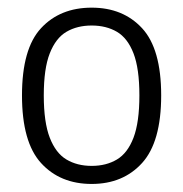

<svg xmlns="http://www.w3.org/2000/svg" viewBox="-20 -766 466 489"><path d="M213.5 -297.5Q133 -297.5 84.5 -350.8Q36 -404 36 -523Q36 -642 84.5 -694.2Q133 -746.5 213.5 -746.5Q293.5 -746.5 342 -694Q390.5 -641.5 390.5 -523Q390.5 -404.5 342 -351Q293.5 -297.5 213.5 -297.5ZM213.5 -343.5Q250.5 -343.5 277.8 -359.8Q305 -376 320 -415.2Q335 -454.5 335 -523Q335 -591.5 320 -630.2Q305 -669 277.8 -685Q250.5 -701 213.5 -701Q176.5 -701 149.2 -685Q122 -669 106.8 -630.2Q91.5 -591.5 91.5 -523Q91.5 -454.5 106.8 -415.2Q122 -376 149.2 -359.8Q176.5 -343.5 213.5 -343.5Z"/></svg>

Font: Encode Sans SmCnd Lt
Style: Regular
Weight: 300
Width: 4
Designer: Multiple Designers
Foundry: Impallari Type
Version: Version 3.002; ttfautohint (v1.8.3) -l 8 -r 50 -G 200 -x 14 